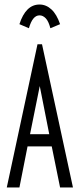

<svg xmlns="http://www.w3.org/2000/svg" viewBox="-20 -830 353 850"><path d="M246 0 209 -182H102L66 0H10L146 -634H166L303 0ZM156 -449 113 -236H198ZM108 -705 66 -723Q94 -810 155 -810Q184 -810 207.5 -788.5Q231 -767 246 -723L203 -705Q195 -736 182.5 -749Q170 -762 155 -762Q124 -762 108 -705Z"/></svg>

Font: Inconsolata ExtraCondensed Thin
Style: Regular
Weight: 100
Width: 2
Monospace: yes
Designer: Raph Levien, Cyreal, Brenton Simpson
Foundry: Raph Levien, Cyreal, Google
Version: Version 3.100; ttfautohint (v1.8.4.7-5d5b)